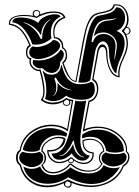

<svg xmlns="http://www.w3.org/2000/svg" viewBox="-20 -859 643 887"><path d="M159 -789Q161 -793 162 -797Q162 -802 158 -805.5Q154 -809 149 -809Q143 -809 139.5 -805Q136 -801 136 -796Q136 -789 142 -785Q145 -784 150 -782Q151 -784 159 -789ZM554 -729Q567 -746 567 -771Q567 -796 553.5 -815Q540 -834 518 -834Q512 -834 510 -833Q505 -815 490 -808.5Q475 -802 452.5 -798Q430 -794 416 -786Q408 -780 400.5 -769Q393 -758 388 -745.5Q383 -733 379 -717.5Q375 -702 373 -691.5Q371 -681 369 -671Q367 -661 367 -661L333 -480Q293 -482 268 -568Q268 -571 269 -572Q284 -583 284 -604Q284 -628 268 -635Q266 -636 266 -639V-645Q266 -660 255.5 -671Q245 -682 231 -682H230Q226 -695 226 -711Q226 -763 274 -780Q264 -800 229 -800Q208 -800 185 -792.5Q162 -785 150 -776Q121 -785 89 -785Q28 -785 26 -750Q46 -747 61.5 -737Q77 -727 88.5 -711.5Q100 -696 107 -682.5Q114 -669 122 -650Q123 -647 121 -646Q106 -637 106 -617Q106 -593 123 -590Q127 -590 124.5 -585Q122 -580 122 -574Q122 -560 134 -548.5Q146 -537 160 -537Q161 -537 162.5 -537.5Q164 -538 165 -538Q167 -538 168 -536Q186 -476 186 -438Q186 -411 177 -400Q196 -385 224 -385Q259 -385 285 -406Q286 -408 288 -406Q301 -398 316 -398Q318 -398 318 -394L294 -257Q293 -251 290 -254Q261 -276 218 -276Q168 -276 126 -245Q84 -214 76 -162Q62 -152 62 -130Q62 -108 76 -100Q88 -52 121 -27Q154 -2 199 -2Q246 -2 292 -29Q295 -29 296 -29Q323 -15 350 -8.5Q377 -2 402 -2Q453 -2 492 -27Q531 -52 548 -96Q559 -101 565.5 -112Q572 -123 572 -134Q572 -150 561 -158Q561 -159 561.5 -161.5Q562 -164 562 -165Q562 -205 522 -236.5Q482 -268 431 -268Q398 -268 368 -253Q366 -251 364.5 -252.5Q363 -254 363 -257L389 -394Q407 -396 417.5 -412Q428 -428 428 -447Q428 -477 406 -489Q406 -491 406 -493L428 -617Q434 -654 454 -654Q463 -654 469.5 -643.5Q476 -633 476 -615Q476 -569 490 -541Q504 -513 527 -508Q527 -510 526.5 -514Q526 -518 526 -520Q526 -549 545.5 -589Q565 -629 565 -657Q565 -675 559 -691Q553 -707 544 -713Q540 -717 550 -725Q552 -727 554 -729ZM518 -520Q504 -526 494 -555.5Q484 -585 484 -615Q484 -641 475.5 -654.5Q467 -668 456 -668Q444 -668 433.5 -654Q423 -640 419 -617L397 -489Q387 -477 356 -477Q347 -477 342 -479L376 -660Q393 -753 421 -779Q428 -786 448.5 -789Q469 -792 488.5 -799.5Q508 -807 517 -825H519Q537 -825 547.5 -810.5Q558 -796 558 -775Q558 -756 548 -740Q538 -724 518 -716Q556 -703 556 -659Q556 -631 537 -589.5Q518 -548 518 -520ZM260 -782Q215 -762 215 -707Q215 -693 218 -682Q185 -653 146 -653Q134 -653 129 -654Q119 -688 94 -720Q69 -752 37 -756Q37 -778 76 -778Q124 -778 157 -753Q163 -770 187 -781.5Q211 -793 234 -793Q255 -793 260 -782ZM227 -674Q238 -674 248 -666.5Q258 -659 258 -649Q258 -634 240.5 -619Q223 -604 205 -597Q177 -586 156 -586Q140 -586 127.5 -594Q115 -602 115 -618Q115 -627 120 -634.5Q125 -642 132 -645Q139 -642 149 -642Q169 -642 192 -651.5Q215 -661 225 -674ZM261 -630Q275 -622 275 -608Q275 -590 258 -572Q258 -548 247 -535Q236 -522 218 -522Q195 -523 176 -544Q175 -544 172 -544Q170 -543 169 -543Q154 -543 142.5 -551.5Q131 -560 131 -572Q132 -578 134 -582Q147 -580 159 -580Q191 -580 219 -594Q247 -608 261 -630ZM418 -446Q418 -398 357 -398Q315 -398 285 -417Q259 -392 226 -392Q205 -392 188 -402Q194 -417 194 -442Q194 -484 177 -530Q178 -530 179 -530.5Q180 -531 180 -531Q193 -514 218 -514Q252 -514 261 -549Q262 -554 262 -558H265Q278 -508 298.5 -489Q319 -470 349 -470Q380 -470 401 -481Q418 -476 418 -446ZM552 -162Q540 -155 514 -154Q482 -154 470 -163Q467 -189 448 -208Q429 -227 398 -227Q381 -227 359 -220Q359 -224 359.5 -230Q360 -236 360 -237Q391 -260 432 -260Q479 -260 515.5 -232Q552 -204 552 -164ZM502 -90Q484 -90 466.5 -101Q449 -112 449 -127Q449 -146 468 -155Q488 -147 514 -147Q536 -147 553 -154Q565 -144 565 -134Q565 -114 545.5 -102Q526 -90 502 -90ZM395 -140Q384 -117 362 -117Q333 -117 311 -150Q283 -121 254 -121Q226 -121 218 -150Q221 -150 226 -150Q283 -150 305 -270L328 -394Q336 -391 354 -391Q368 -391 378 -394L357 -270Q351 -237 351 -214Q351 -147 395 -140ZM462 -159Q443 -150 442 -129Q442 -113 454 -104Q437 -66 388 -66Q343 -66 309 -96Q308 -97 306 -97.5Q304 -98 302 -96Q292 -81 269.5 -69.5Q247 -58 225 -58Q185 -58 171 -95Q170 -98 175 -100Q186 -110 186 -129Q186 -149 171 -159V-162Q171 -187 197 -207Q223 -227 252 -227Q260 -227 271 -224.5Q282 -222 282 -218Q282 -192 259 -175.5Q236 -159 213 -159Q212 -159 209 -159.5Q206 -160 204 -160Q205 -140 219.5 -125.5Q234 -111 255 -111Q276 -112 296 -124Q299 -128 304.5 -131Q310 -134 313 -131Q314 -131 318 -126Q342 -107 367 -107Q385 -107 396 -117.5Q407 -128 407 -146V-150Q361 -155 361 -206V-211Q377 -218 395 -218Q423 -218 441.5 -201.5Q460 -185 462 -159ZM290 -243Q290 -237 286 -227Q269 -234 250 -234Q202 -234 176 -198Q166 -183 163 -166Q151 -158 126 -158Q98 -158 85 -168Q97 -216 132 -241.5Q167 -267 210.5 -267Q254 -267 290 -243ZM534 -87Q519 -61 498 -43Q477 -25 453 -17Q429 -9 402 -9Q351 -9 295 -40Q274 -25 249.5 -17.5Q225 -10 200 -10Q159 -10 128 -30.5Q97 -51 88 -90Q106 -79 126 -79Q147 -79 165 -90Q183 -50 226 -50Q247 -50 268.5 -60Q290 -70 305 -86Q346 -58 389 -58Q440 -58 459 -96Q483 -82 504 -82Q519 -82 534 -87ZM180 -130Q180 -109 162.5 -98Q145 -87 126 -87Q109 -87 89 -99Q69 -111 69 -130Q69 -151 85 -158Q102 -151 126 -151Q147 -151 162 -158Q180 -149 180 -130ZM510 -583Q511 -591 515.5 -614Q520 -637 520 -652Q520 -675 500.5 -692Q481 -709 458 -709Q429 -709 413 -690Q425 -742 448 -755Q459 -762 481 -764Q503 -766 515 -773Q521 -776 515 -775Q505 -771 481 -769.5Q457 -768 445 -761Q415 -746 403 -669Q403 -666 405.5 -664.5Q408 -663 410 -666Q421 -702 459 -702Q480 -702 497 -688Q514 -674 514 -648Q514 -638 511.5 -618.5Q509 -599 509 -587V-583ZM214 -768V-770Q195 -762 182.5 -741.5Q170 -721 170 -695Q142 -742 90 -756L89 -754Q116 -745 136.5 -725Q157 -705 167 -681Q169 -678 172 -678.5Q175 -679 175 -682V-685Q175 -713 185.5 -735.5Q196 -758 214 -768ZM311 -443Q262 -453 239 -499Q237 -502 234 -500Q231 -498 232 -495Q240 -473 240 -455Q240 -428 226 -417V-415Q246 -428 246 -462Q246 -466 245 -477Q272 -444 310 -442ZM367 -132 368 -134Q349 -137 336.5 -159.5Q324 -182 322 -207Q320 -209 317 -209Q309 -186 291.5 -163.5Q274 -141 257 -140L254 -139Q254 -138 257 -138H258Q274 -138 291 -155Q308 -172 318 -194Q321 -169 334 -151.5Q347 -134 367 -132ZM457 -162Q454 -185 437.5 -199Q421 -213 396 -213Q380 -213 366 -207V-205Q366 -160 410 -155Q413 -155 413 -152V-147Q413 -125 400 -113Q387 -101 368 -101Q345 -101 322 -117Q322 -112 317.5 -108.5Q313 -105 308 -105Q297 -105 294 -117Q274 -105 255 -105Q231 -105 214.5 -122Q198 -139 198 -162Q198 -166 201 -166Q205 -166 213 -166Q259 -166 274 -215Q264 -221 250 -221Q224 -221 200.5 -203.5Q177 -186 177 -163V-162Q193 -149 193 -128Q192 -107 178 -98Q188 -64 225 -64Q245 -64 267 -75Q289 -86 298 -100Q300 -103 305 -103Q310 -103 313 -100Q348 -71 390 -71Q432 -71 448 -102Q437 -112 437 -129Q437 -152 457 -162ZM281 -8Q281 3 292 3Q306 3 306 -10Q306 -13 304 -16Q302 -17 298 -19Q294 -21 292 -22Q287 -18 284 -18Q281 -11 281 -8ZM561 -704Q564 -702 566 -702Q571 -702 574.5 -707Q578 -712 578 -717Q578 -722 574.5 -726Q571 -730 566 -730Q563 -729 562 -729Q557 -720 553 -717V-715Q556 -712 561 -704ZM583 -716Q583 -709 577.5 -704Q572 -699 565 -699H563Q571 -679 571 -657Q571 -628 551.5 -588.5Q532 -549 532 -519Q532 -510 533 -506Q533 -502 530 -502Q503 -505 487.5 -534.5Q472 -564 470 -615Q469 -642 453.5 -642Q438 -642 434 -614L412 -494Q434 -481 434 -449Q434 -427 423.5 -409.5Q413 -392 394 -388L370 -262Q399 -274 430 -274Q485 -274 526 -241.5Q567 -209 567 -168Q567 -166 566.5 -163.5Q566 -161 566 -160Q578 -152 578 -134Q578 -121 571 -108.5Q564 -96 552 -91Q524 -20 446 -1Q424 5 401 5Q356 5 310 -14Q311 -12 311 -9Q311 -2 306.5 3Q302 8 294 8Q287 8 281 3Q275 -2 275 -9Q275 -12 276 -13Q236 6 198 6Q152 6 117.5 -20Q83 -46 71 -95Q54 -106 54 -130Q54 -156 71 -166Q80 -220 123 -251.5Q166 -283 218 -283Q259 -283 290 -263L312 -391Q310 -391 303 -393Q305 -388 305 -386Q305 -378 299.5 -374Q294 -370 287 -370Q271 -371 270 -386V-388Q248 -377 224 -377Q192 -377 170 -396Q168 -399 170 -401Q180 -410 180 -436Q180 -472 163 -531H159Q143 -531 129.5 -544.5Q116 -558 116 -574Q116 -582 118 -585Q100 -591 100 -618Q100 -641 115 -651Q107 -670 100.5 -682Q94 -694 83 -709Q72 -724 57.5 -732.5Q43 -741 24 -744Q21 -744 21 -749Q21 -771 41 -780.5Q61 -790 91 -790Q112 -790 134 -786Q131 -790 131 -795Q131 -803 136 -808Q141 -813 149 -813Q156 -813 161 -808Q166 -803 166 -795V-792Q195 -806 228 -806Q272 -806 282 -779Q283 -776 279 -775Q257 -768 244 -750.5Q231 -733 231 -709Q231 -699 234 -687H235Q251 -687 261.5 -675Q272 -663 272 -646V-640Q290 -629 290 -602Q290 -580 274 -567Q288 -528 300 -507.5Q312 -487 329 -485L361 -662Q361 -662 365 -682Q369 -702 374 -722Q379 -742 389.5 -763Q400 -784 412 -791Q425 -799 448 -803Q471 -807 485.5 -813.5Q500 -820 505 -838Q513 -839 517 -839Q542 -839 558 -818.5Q574 -798 574 -770Q574 -749 565 -734H566Q573 -734 578 -728.5Q583 -723 583 -716ZM276 -391Q274 -389 274 -385Q274 -380 278.5 -377Q283 -374 288 -374Q300 -374 300 -386Q299 -392 297 -395Q294 -396 287 -399Q284 -396 276 -391ZM318 -119Q318 -120 316 -121.5Q314 -123 311.5 -125Q309 -127 309 -127Q304 -123 298 -119Q298 -109 308 -109Q318 -109 318 -119Z"/></svg>

Font: Indiction Unicode
Style: Normal
Weight: 500
Version: Version 1.1